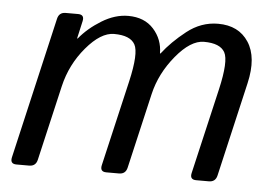

<svg xmlns="http://www.w3.org/2000/svg" viewBox="-43 -577 905 634"><g transform="rotate(5 409.5 -260.5)"><path d="M32.7 0Q10.7 0 15.6 -22L124 -490.7Q128.9 -512.7 150.9 -512.7H191.9Q213.9 -512.7 209 -490.7L195.8 -432.1H197.8Q226.6 -467.3 270.3 -494.1Q314 -521 357.9 -521Q411.6 -521 442.1 -487.1Q472.7 -453.1 472.7 -406.7H474.6Q505.4 -446.8 552.5 -483.9Q599.6 -521 655.8 -521Q724.1 -521 756.8 -470.9Q789.6 -420.9 769.5 -334L697.3 -22Q692.4 0 670.4 0H628.4Q606.4 0 611.3 -22L677.2 -305.7Q699.2 -400.9 683.6 -429.2Q668 -457.5 614.3 -457.5Q570.3 -457.5 521.7 -398.7Q473.1 -339.8 457 -270.5L399.4 -22Q394.5 0 372.6 0H330.6Q308.6 0 313.5 -22L379.4 -305.7Q401.4 -400.9 385.7 -429.2Q370.1 -457.5 316.4 -457.5Q272.5 -457.5 224.4 -400.6Q176.3 -343.8 159.2 -270.5L101.6 -22Q96.7 0 74.7 0Z"/></g></svg>

Font: Istok Web
Style: Italic
Weight: 400
Italic angle: -13°
Designer: Andrey V. Panov
Foundry: Andrey V. Panov
Version: Version 1.0.2g